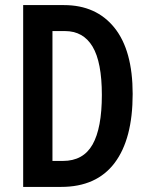

<svg xmlns="http://www.w3.org/2000/svg" viewBox="-20 -734 588 754"><path d="M501 -365Q501 -188 430 -94Q359 0 220 0H71V-714H231Q358 -714 429.5 -625Q501 -536 501 -365ZM380 -361Q380 -490 343.5 -551Q307 -612 235 -612H186V-102H227Q307 -102 343.5 -166.5Q380 -231 380 -361Z"/></svg>

Font: Noto Sans Gujarati UI ExtraCondensed SemiBold
Style: Regular
Weight: 600
Width: 2
Designer: Jelle Bosma - Monotype Design Team, Universal Thirst
Foundry: Monotype Imaging Inc.
Version: Version 2.106; ttfautohint (v1.8.4.7-5d5b)